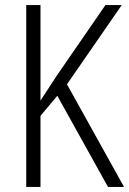

<svg xmlns="http://www.w3.org/2000/svg" viewBox="-20 -734 507 754"><path d="M467 0H404L205 -358L139 -279V0H83V-714H139V-339Q149 -355 165.5 -379.5Q182 -404 203 -437L394 -714H458L243 -403Z"/></svg>

Font: Noto Sans Telugu Condensed Light
Style: Regular
Weight: 300
Width: 3
Designer: Jelle Bosma - Monotype Design Team
Foundry: Monotype Imaging Inc.
Version: Version 2.005; ttfautohint (v1.8.4.7-5d5b)